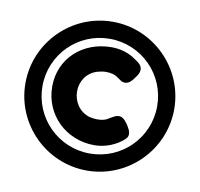

<svg xmlns="http://www.w3.org/2000/svg" viewBox="-59 -762 600 577"><g transform="rotate(10 241.0 -473.0)"><path d="M241 -648C338 -648 416 -570 416 -473C416 -376 338 -298 241 -298C144 -298 66 -376 66 -473C66 -570 144 -648 241 -648ZM250 -325C283 -325 316 -338 340 -360C353 -372 346 -387 338 -400C332 -409 322 -424 309 -424C305 -424 301 -423 298 -422C276 -412 274 -403 245 -403C238 -403 230 -404 221 -406C155 -427 154 -524 221 -544C229 -546 238 -548 245 -548C261 -548 273 -546 286 -536C290 -533 295 -530 298 -528C301 -527 304 -526 308 -526C322 -526 331 -539 338 -549C343 -555 348 -564 348 -572C348 -586 336 -594 325 -601C303 -617 277 -624 250 -624C164 -624 95 -564 95 -477C95 -391 163 -325 250 -325ZM241 -700C116 -700 14 -598 14 -473C14 -348 116 -246 241 -246C366 -246 468 -348 468 -473C468 -598 366 -700 241 -700Z"/></g></svg>

Font: Periwinkle
Style: Bold
Weight: 700
Version: Version 2.001